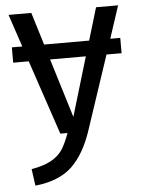

<svg xmlns="http://www.w3.org/2000/svg" viewBox="-53 -569 608 824"><g transform="rotate(-5 251.0 -157.0)"><path d="M487 -527H392L350 -387H156L113 -527H15L62 -387H17V-321H84L192 0H223C212 30 201 54 189 72C164 107 125 129 56 141L66 213C135 206 188 184 225 149C262 113 290 64 311 3L419 -321H484V-387H441ZM176 -321H330L254 -67Z"/></g></svg>

Font: Fira Sans
Style: Regular
Weight: 400
Designer: Carrois Corporate & Edenspiekermann AG
Foundry: Carrois Corporate GbR & Edenspiekermann AG
Version: Version 4.203